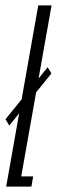

<svg xmlns="http://www.w3.org/2000/svg" viewBox="-24 -695 212 715"><path d="M10.5 -227.5 167.5 -421.5 153.5 -444.5 -3.5 -251ZM-1 0H93L99.5 -38H55L168 -675H118.5Z"/></svg>

Font: Anybody UltraCondensed Light
Style: Italic
Weight: 300
Width: 1
Italic angle: -10°
Version: Version 1.113;gftools[0.9.25]